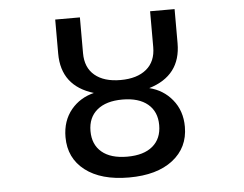

<svg xmlns="http://www.w3.org/2000/svg" viewBox="-52 -795 1104 870"><g transform="rotate(-5 500.0 -360.0)"><path d="M657.2 -213.9Q657.2 -275.4 616.2 -309.6Q575.2 -343.8 501 -343.8Q426.8 -343.8 385.7 -309.6Q344.7 -275.4 344.7 -213.9Q344.7 -152.3 385.3 -118.2Q425.8 -84 501 -84Q576.2 -84 616.7 -118.2Q657.2 -152.3 657.2 -213.9ZM229.5 -576.2V-731.4H341.8V-568.4Q341.8 -502.9 383.8 -467.8Q425.8 -432.6 501 -432.6Q576.2 -432.6 618.7 -467.8Q661.1 -502.9 661.1 -568.4V-731.4H772.5V-576.2Q772.5 -428.7 627 -384.8Q690.4 -369.1 730.5 -320.3Q772.5 -269.5 772.5 -196.3Q772.5 -101.6 700.2 -45.4Q627.9 10.7 501 10.7Q374 10.7 301.8 -44.9Q229.5 -100.6 229.5 -196.3Q229.5 -270.5 271.5 -321.3Q311.5 -369.1 375 -384.8Q229.5 -428.7 229.5 -576.2Z"/></g></svg>

Font: GenEi Gothic M SemiBold
Style: Regular
Weight: 500
Designer: o_tamon (Modified); [Source Han Sans]
Ryoko NISHIZUKA  (kana & ideographs); Paul D. Hunt (Latin, Greek & Cyrillic); Wenl
Version: Version 1.1a;Original Version 1.004